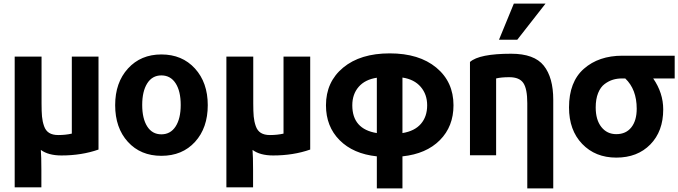

<svg xmlns="http://www.w3.org/2000/svg" viewBox="-20 -850 3787 1072"><path d="M323 18Q250 18 208 -13Q211 24 211 99V196H62V-534H212V-272Q212 -227 214.5 -199.5Q217 -172 226 -146Q235 -120 254.5 -108Q274 -96 305 -96Q346 -96 381 -104V-534H530V-15Q436 18 323 18Z M1140 -263Q1140 -136 1069 -58Q998 20 881 20Q765 20 694 -58Q623 -136 623 -263Q623 -389 694.5 -467.5Q766 -546 881 -546Q997 -546 1068.5 -467.5Q1140 -389 1140 -263ZM989 -264Q989 -341 960.5 -385Q932 -429 881 -429Q830 -429 802 -384.5Q774 -340 774 -264Q774 -188 802 -144Q830 -100 881 -100Q932 -100 960.5 -144Q989 -188 989 -264Z M1505 18Q1432 18 1390 -13Q1393 24 1393 99V196H1244V-534H1394V-272Q1394 -227 1396.5 -199.5Q1399 -172 1408 -146Q1417 -120 1436.5 -108Q1456 -96 1487 -96Q1528 -96 1563 -104V-534H1712V-15Q1618 18 1505 18Z M2512 -262Q2512 -144 2436 -67.5Q2360 9 2227 23V202H2084V23Q1952 9 1876 -67.5Q1800 -144 1800 -262Q1800 -393 1896 -472.5Q1992 -552 2156 -552Q2320 -552 2416 -472.5Q2512 -393 2512 -262ZM2365 -262Q2365 -323 2329 -365Q2293 -407 2227 -417V-107Q2295 -118 2330 -158.5Q2365 -199 2365 -262ZM1947 -262Q1947 -129 2084 -107V-416Q2018 -406 1982.5 -365Q1947 -324 1947 -262Z M2604 17V-504Q2656 -550 2834 -550Q2963 -550 3016 -483.5Q3069 -417 3069 -293V202H2924V-274Q2924 -354 2902 -386.5Q2880 -419 2824 -419Q2778 -419 2750 -412V17ZM2868 -628H2766L2849 -830H3026Z M3683 -239Q3683 -117 3611 -43.5Q3539 30 3421 30Q3304 30 3230.5 -46.5Q3157 -123 3157 -250Q3157 -393 3240 -466Q3323 -539 3455 -539H3747V-412H3627Q3683 -331 3683 -239ZM3535 -243Q3535 -351 3471 -412H3452Q3426 -412 3402.5 -405Q3379 -398 3356 -381Q3333 -364 3319.5 -330.5Q3306 -297 3306 -250Q3306 -181 3337.5 -141Q3369 -101 3421 -101Q3475 -101 3505 -139Q3535 -177 3535 -243Z"/></svg>

Font: Repo
Style: Bold
Weight: 700
Designer: Stefan Peev
Foundry: Context Ltd
Version: Version 001.000